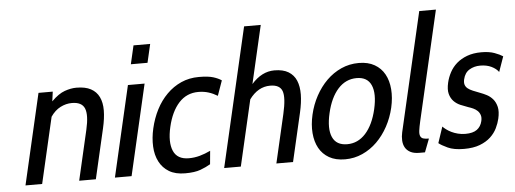

<svg xmlns="http://www.w3.org/2000/svg" viewBox="-50 -887 2770 1033"><g transform="rotate(-5 1335.5 -370.0)"><path d="M340 0H430L492.3 -270C500.5 -305.3 504.7 -337.2 504.9 -365.5C505.1 -393.8 500.3 -418 490.6 -438C480.9 -458 466.1 -473.3 446.2 -484C426.4 -494.7 400.4 -500 368.4 -500C348.4 -500 327.2 -496 304.7 -488C282.2 -480 258.3 -463.3 233.1 -438L240.1 -490H163.1L50 0H140L222.2 -356C237.3 -378 254.8 -394.2 274.9 -404.5C294.9 -414.8 315.6 -420 337 -420C373 -420 395.9 -408 405.7 -384C415.4 -360 414.3 -322 402.3 -270Z M671.5 -600H761.5L784.6 -700H694.6ZM533 0H623L736.1 -490H646.1Z M911.7 10C946.4 10 974.1 6.2 994.8 -1.5C1015.6 -9.2 1033.7 -17.7 1049.2 -27L1055.9 -99C1036.4 -89.7 1017 -82.3 997.8 -77C978.5 -71.7 958.9 -69 938.9 -69C896.9 -69 869.1 -85 855.5 -117C841.9 -149 841.3 -192 853.8 -246C866.4 -300.7 886.8 -343.3 914.8 -374C942.9 -404.7 978 -420 1020 -420C1040 -420 1058.3 -417.3 1075.1 -412C1091.9 -406.7 1107.9 -399.3 1123 -390L1151.7 -471C1140.3 -479 1125.3 -485.8 1107 -491.5C1088.6 -497.2 1062.8 -500 1029.4 -500C994.8 -500 962.9 -493.5 933.9 -480.5C904.9 -467.5 878.9 -449.5 856 -426.5C833 -403.5 813.6 -376.7 797.9 -346C782.1 -315.3 770.1 -282 761.8 -246C753.9 -212 750.8 -179.5 752.3 -148.5C753.8 -117.5 760.6 -90.2 772.9 -66.5C785.1 -42.8 802.6 -24.2 825.4 -10.5C848.3 3.2 877 10 911.7 10Z M1405 0H1495L1555.5 -262C1563.6 -297.3 1567.9 -329.5 1568.3 -358.5C1568.6 -387.5 1564.4 -412.5 1555.6 -433.5C1546.8 -454.5 1532.7 -470.8 1513.4 -482.5C1494.1 -494.2 1468.8 -500 1437.4 -500C1392.1 -500 1350.9 -479 1313.9 -437L1386.2 -750H1296.2L1123 0H1213L1295.2 -356C1326.4 -398.7 1364 -420 1408 -420C1442.6 -420 1464.2 -408.2 1472.8 -384.5C1481.3 -360.8 1478.9 -320 1465.5 -262Z M1775.7 10C1809 10 1840.4 3.3 1869.8 -10C1899.2 -23.3 1925.6 -41.5 1948.9 -64.5C1972.2 -87.5 1992.3 -114.5 2009.1 -145.5C2025.9 -176.5 2038.4 -209.7 2046.6 -245C2054.7 -280.3 2057.5 -313.5 2055 -344.5C2052.5 -375.5 2044.9 -402.5 2032.2 -425.5C2019.5 -448.5 2001.6 -466.7 1978.3 -480C1955.1 -493.3 1926.8 -500 1893.4 -500C1859.4 -500 1827.7 -493.3 1798.3 -480C1768.9 -466.7 1742.5 -448.5 1719.2 -425.5C1695.9 -402.5 1675.9 -375.5 1659 -344.5C1642.2 -313.5 1629.7 -280.3 1621.6 -245C1613.4 -209.7 1610.6 -176.5 1613.1 -145.5C1615.6 -114.5 1623.2 -87.5 1635.9 -64.5C1648.6 -41.5 1666.6 -23.3 1689.8 -10C1713.1 3.3 1741.7 10 1775.7 10ZM1875 -420C1913.6 -420 1939.8 -404.7 1953.3 -374C1966.9 -343.3 1967.3 -300.3 1954.6 -245C1941.8 -189.7 1921.5 -146.7 1893.8 -116C1866 -85.3 1832.8 -70 1794.2 -70C1754.8 -70 1728.4 -85.3 1714.8 -116C1701.2 -146.7 1700.8 -189.7 1713.6 -245C1726.3 -300.3 1746.6 -343.3 1774.3 -374C1802.1 -404.7 1835.6 -420 1875 -420Z M2206.7 10 2234.3 -62C2221 -62 2210.8 -63.2 2203.6 -65.5C2196.5 -67.8 2191.4 -72.5 2188.4 -79.5C2185.3 -86.5 2184.6 -96.3 2186.2 -109C2187.8 -121.7 2191 -138.7 2195.9 -160L2332.2 -750H2242.2L2093.9 -108C2090.5 -93.3 2089.2 -78.8 2089.9 -64.5C2090.6 -50.2 2094 -37.5 2100.1 -26.5C2106.2 -15.5 2115.5 -6.7 2128 0C2140.5 6.7 2156.7 10 2176.7 10Z M2417.7 10C2451.7 10 2480.4 5.5 2503.8 -3.5C2527.2 -12.5 2546.6 -24.2 2561.9 -38.5C2577.2 -52.8 2589 -68.7 2597.4 -86C2605.7 -103.3 2611.7 -120 2615.4 -136C2621.2 -161.3 2622.1 -182.5 2618.1 -199.5C2614 -216.5 2607.2 -230.5 2597.8 -241.5C2588.3 -252.5 2577.5 -261.2 2565.3 -267.5C2553.1 -273.8 2541.4 -279 2530.3 -283C2516.2 -288.3 2503.6 -293.3 2492.3 -298C2481 -302.7 2471.9 -307.8 2464.9 -313.5C2457.9 -319.2 2453.1 -326 2450.6 -334C2448.1 -342 2448.2 -351.7 2450.8 -363C2456.2 -386.3 2467.4 -403.2 2484.5 -413.5C2501.5 -423.8 2521 -429 2543 -429C2566.4 -429 2586.6 -424.8 2603.7 -416.5C2620.7 -408.2 2633.6 -398 2642.1 -386L2671 -468C2660.1 -475.3 2645.1 -482.5 2626 -489.5C2607 -496.5 2583.4 -500 2555.4 -500C2526.1 -500 2500.3 -495.8 2478.1 -487.5C2455.8 -479.2 2436.9 -468.2 2421.4 -454.5C2405.9 -440.8 2393.5 -425.2 2384.1 -407.5C2374.7 -389.8 2367.8 -371.7 2363.5 -353C2357.8 -328.3 2357.1 -308 2361.4 -292C2365.7 -276 2372.9 -262.8 2382.8 -252.5C2392.7 -242.2 2404.7 -234 2418.6 -228C2432.6 -222 2446.4 -216.7 2459.9 -212C2468.7 -209.3 2477.4 -206 2486.1 -202C2494.9 -198 2502.5 -192.8 2509.1 -186.5C2515.6 -180.2 2520.3 -172.5 2523.2 -163.5C2526.2 -154.5 2526.2 -143.7 2523.2 -131C2518.8 -111.7 2509.3 -96.7 2494.9 -86C2480.4 -75.3 2459.5 -70 2432.2 -70C2418.2 -70 2404.7 -71.7 2391.8 -75C2378.9 -78.3 2367.4 -82.5 2357.2 -87.5C2347 -92.5 2338 -98 2330 -104C2322.1 -110 2316 -115.3 2311.7 -120L2282.6 -33C2292.1 -25 2308 -15.8 2330.3 -5.5C2352.6 4.8 2381.7 10 2417.7 10Z"/></g></svg>

Font: Cabin Condensed
Style: Regular
Weight: 400
Italic angle: -13°
Designer: Pablo Impallari
Foundry: Pablo Impallari. www.impallari.com Igino Marini. www.ikern.com
Version: Version 1.006